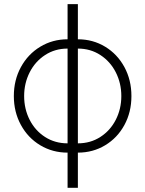

<svg xmlns="http://www.w3.org/2000/svg" viewBox="-20 -727 703 928"><path d="M306.6 10.7Q233.9 10.7 174.6 -24.9Q115.2 -60.5 81.1 -123Q46.9 -185.5 46.9 -262.7Q46.9 -340.3 81.1 -402.8Q115.2 -465.3 174.6 -501.2Q233.9 -537.1 306.6 -537.1V-707H356.4V-537.1Q429.2 -537.1 488.3 -501.2Q547.4 -465.3 581.3 -402.8Q615.2 -340.3 615.2 -262.7Q615.2 -185.1 581.3 -122.8Q547.4 -60.5 488.3 -24.9Q429.2 10.7 356.4 10.7V180.7H306.6ZM306.6 -492.2Q245.6 -492.2 197.8 -460.9Q149.9 -429.7 123.3 -377.2Q96.7 -324.7 96.7 -262.7Q96.7 -200.2 123.3 -147.9Q149.9 -95.7 197.8 -64.9Q245.6 -34.2 306.6 -34.2ZM566.4 -262.7Q566.4 -324.7 539.8 -377.2Q513.2 -429.7 465.3 -460.9Q417.5 -492.2 356.4 -492.2V-34.2Q417.5 -34.2 465.3 -65.2Q513.2 -96.2 539.8 -148.4Q566.4 -200.7 566.4 -262.7Z"/></svg>

Font: Pretendard Std ExtraLight
Style: Regular
Weight: 200
Designer: Base glyphs from Inter by Rasmus Andersson; Hangeul glyphs from Noto Sans CJK(Source Han Sans) by Jang Soo-young and Kan
Foundry: Kil Hyung-jin
Version: Version 1.309